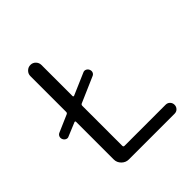

<svg xmlns="http://www.w3.org/2000/svg" viewBox="-192 -878 1027 1027"><g transform="rotate(-45 321.0 -365.0)"><path d="M240 -68H551Q566 -68 575.5 -58Q585 -48 585 -34Q585 -20 575.5 -10Q566 0 551 0H205Q182 0 165 -17Q148 -34 148 -57V-342Q148 -345 146 -346.5Q144 -348 141 -347L64 -315Q55 -310 45 -314.5Q35 -319 30.5 -329.5Q26 -340 30 -350Q34 -360 44 -364L141 -406Q148 -409 148 -417V-688Q148 -705 160.5 -717.5Q173 -730 190.5 -730Q208 -730 220 -717.5Q232 -705 232 -688V-453Q232 -450 234 -448.5Q236 -447 239 -448L362 -501Q372 -506 382 -501.5Q392 -497 396.5 -486.5Q401 -476 397 -466Q393 -456 382 -452L239 -390Q232 -387 232 -378V-77Q232 -68 240 -68Z"/></g></svg>

Font: Rounded Mplus 1c
Style: Regular
Weight: 400
Version: Version 1.059.20150529